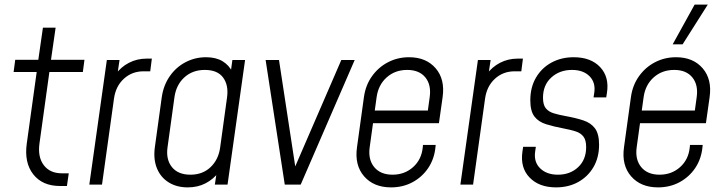

<svg xmlns="http://www.w3.org/2000/svg" viewBox="-20 -800 3135 832"><path d="M240 6Q164 6 124.2 -44.5Q84.5 -95 96 -178L139 -488H39L46 -541H146L166 -680H221L201 -541H346L339 -488H194L151 -178Q143 -119.5 169.8 -84.2Q196.5 -49 248 -49H278L270 6Z M367 0 443 -540H498L487 -466L480 -477Q504 -510 539 -528Q574 -546 615 -546H638L631 -491H602Q552 -491 516.8 -458.8Q481.5 -426.5 474 -373L422 0Z M793.5 12Q745.5 12 710.8 -9.8Q676 -31.5 660 -70.8Q644 -110 651 -162L681 -379Q688.5 -431 715.8 -470Q743 -509 784 -530.5Q825 -552 873 -552Q915.5 -552 944.2 -534.8Q973 -517.5 988 -486L978 -474L987 -540H1042L966 0H911L921 -66L928 -54Q905 -23.5 871 -5.8Q837 12 793.5 12ZM805 -43Q858.5 -43 892.8 -76Q927 -109 934 -161L964 -379Q971 -431 946.8 -464Q922.5 -497 867.5 -497Q814.5 -497 779 -464.8Q743.5 -432.5 736 -379L706 -162Q698.5 -109 725 -76Q751.5 -43 805 -43Z M1214 0 1131 -540H1189L1263 -55H1249L1459 -540H1517L1283 0Z M1674.5 12Q1599.5 12 1557.8 -36Q1516 -84 1527 -162L1557 -379Q1564 -430.5 1591.8 -469.5Q1619.5 -508.5 1661.2 -530.2Q1703 -552 1752.5 -552Q1826.5 -552 1867.8 -504.2Q1909 -456.5 1898 -379L1882 -266H1583L1590 -321H1834L1842 -379Q1849.5 -432.5 1823 -464.8Q1796.5 -497 1744.5 -497Q1692 -497 1655.8 -464.8Q1619.5 -432.5 1612 -379L1582 -162Q1574.5 -109 1601.5 -76Q1628.5 -43 1681 -43Q1733.5 -43 1770.2 -76Q1807 -109 1812 -162L1813 -172H1868L1867 -162Q1862 -111.5 1835.8 -72.2Q1809.5 -33 1767.8 -10.5Q1726 12 1674.5 12Z M1975 0 2051 -540H2106L2095 -466L2088 -477Q2112 -510 2147 -528Q2182 -546 2223 -546H2246L2239 -491H2210Q2160 -491 2124.8 -458.8Q2089.5 -426.5 2082 -373L2030 0Z M2389.5 12Q2316 12 2274.8 -30.8Q2233.5 -73.5 2244 -144L2247 -164H2302L2299 -143Q2292.5 -98 2320.8 -70.5Q2349 -43 2397.5 -43Q2450.5 -43 2485.2 -75.5Q2520 -108 2520 -162.5Q2520 -193 2508.2 -208.2Q2496.5 -223.5 2475 -230.5Q2453.5 -237.5 2424 -243Q2379 -251.5 2346.2 -261.8Q2313.5 -272 2295.8 -295.2Q2278 -318.5 2278 -365.5Q2278 -422 2302.8 -464Q2327.5 -506 2370 -529Q2412.5 -552 2466 -552Q2540.5 -552 2580.8 -509Q2621 -466 2610 -397L2607 -378H2552L2555 -397Q2562 -442 2534.8 -469.5Q2507.5 -497 2458.5 -497Q2405 -497 2369 -464.2Q2333 -431.5 2333 -376.5Q2333 -346 2345 -331Q2357 -316 2379 -309.2Q2401 -302.5 2431 -297Q2475.5 -289 2508 -278.2Q2540.5 -267.5 2558.2 -243.8Q2576 -220 2576 -173Q2576 -117.5 2551.8 -76Q2527.5 -34.5 2485.5 -11.2Q2443.5 12 2389.5 12Z M2831.5 12Q2756.5 12 2714.8 -36Q2673 -84 2684 -162L2714 -379Q2721 -430.5 2748.8 -469.5Q2776.5 -508.5 2818.2 -530.2Q2860 -552 2909.5 -552Q2983.5 -552 3024.8 -504.2Q3066 -456.5 3055 -379L3039 -266H2740L2747 -321H2991L2999 -379Q3006.5 -432.5 2980 -464.8Q2953.5 -497 2901.5 -497Q2849 -497 2812.8 -464.8Q2776.5 -432.5 2769 -379L2739 -162Q2731.5 -109 2758.5 -76Q2785.5 -43 2838 -43Q2890.5 -43 2927.2 -76Q2964 -109 2969 -162L2970 -172H3025L3024 -162Q3019 -111.5 2992.8 -72.2Q2966.5 -33 2924.8 -10.5Q2883 12 2831.5 12ZM2895 -608 2990 -780H3047L2938 -608Z"/></svg>

Font: Mohave Light Light
Style: Italic
Weight: 300
Italic angle: -8°
Version: Version 2.003